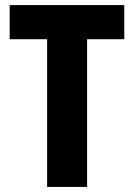

<svg xmlns="http://www.w3.org/2000/svg" viewBox="-20 -734 526 754"><path d="M322 0H165V-580H18V-714H468V-580H322Z"/></svg>

Font: Noto Sans Sinhala Condensed ExtraBold
Style: Regular
Weight: 800
Width: 3
Designer: Jelle Bosma - Monotype Design Team
Foundry: Monotype Imaging Inc.
Version: Version 2.006; ttfautohint (v1.8.4.7-5d5b)